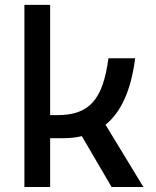

<svg xmlns="http://www.w3.org/2000/svg" viewBox="-20 -752 626 772"><path d="M78.1 0H181.6V-196.3H234.4C261.2 -196.3 286.1 -199.2 309.1 -204.6L428.7 0H556.6L404.3 -250.5C467.8 -301.8 507.3 -390.6 523.4 -517.6H416C393.6 -350.1 338.9 -289.1 210 -289.1H181.6V-732.4H78.1Z"/></svg>

Font: Cascadia Code PL
Style: Regular
Weight: 400
Monospace: yes
Designer: Aaron Bell
Foundry: Saja Typeworks
Version: Version 2404.023